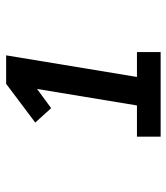

<svg xmlns="http://www.w3.org/2000/svg" viewBox="22 -900 555 640"><g transform="rotate(-90 300.0 -580.5)"><path d="M164 -323V-402H268L323 -735L259 -688L211 -741L340 -838H435L363 -402H446V-323Z"/></g></svg>

Font: Iosevka SS04 XBd Ex
Style: Italic
Weight: 800
Width: 7
Italic angle: -9°
Monospace: yes
Designer: Belleve Invis
Foundry: Belleve Invis
Version: Version 19.0.0; ttfautohint (v1.8.4)